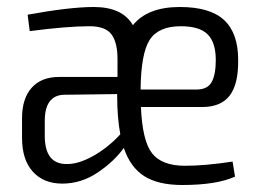

<svg xmlns="http://www.w3.org/2000/svg" viewBox="-20 -517 742 549"><path d="M509 -43Q567 -43 645 -55L652 -12Q599 12 501 12Q433 12 393 -13Q353 -38 334 -94Q306 -55 259 -23.5Q212 8 158 8Q105 8 74 -26Q43 -60 43 -123V-179Q43 -235 70.5 -266Q98 -297 149 -297H316V-348Q316 -396 298.5 -419Q281 -442 236 -442Q172 -442 65 -428L59 -475Q180 -497 248 -497Q330 -497 360 -445Q402 -497 494 -497Q581 -497 621 -459.5Q661 -422 661 -346Q662 -277 637 -244Q612 -211 558 -211H383Q387 -114 415 -78.5Q443 -43 509 -43ZM497 -442Q433 -442 408 -403Q383 -364 382 -261H542Q573 -261 585 -282Q597 -303 597 -345Q597 -396 573.5 -419Q550 -442 497 -442ZM170 -48Q203 -47 245.5 -70.5Q288 -94 324 -133Q315 -181 315 -244V-248L161 -246Q108 -243 108 -171V-129Q108 -48 170 -48Z"/></svg>

Font: exo2condensed_l
Style: Regular
Weight: 300
Width: 3
Designer: Natanael Gama
Version: Version 1.001;PS 001.001;hotconv 1.0.70;makeotf.lib2.5.58329